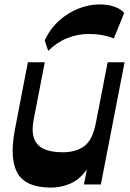

<svg xmlns="http://www.w3.org/2000/svg" viewBox="-20 -836 588 870"><path d="M211.3 14Q97.5 14 59.9 -50.4Q22.3 -114.7 47.3 -247.5L106.3 -554H183L132.7 -295Q122.7 -244 133.7 -210.9Q144.7 -177.7 177.4 -161.9Q210 -146 263.7 -146Q324.5 -146 362 -174Q399.5 -202 413.8 -276.5L412.5 -173.5Q399 -101 367.8 -60.3Q336.5 -19.5 295.6 -2.8Q254.8 14 211.3 14ZM360.3 0 467.8 -554H544.5L437 0ZM198.3 -605.5 182.5 -653Q207.5 -706.2 247.8 -742.4Q288 -778.5 336 -797.2Q384 -816 431.2 -816Q469.2 -816 498.7 -805.7Q528.2 -795.5 542.7 -777L495.7 -661.5Q478 -669.8 448.4 -675.9Q418.8 -682 380.8 -682Q332.3 -682 284.9 -663.3Q237.5 -644.5 198.3 -605.5Z"/></svg>

Font: Savate ExtraLight
Style: Italic
Weight: 200
Italic angle: -11°
Designer: Max Esnée
Foundry: Plomb Type
Version: Version 2.000